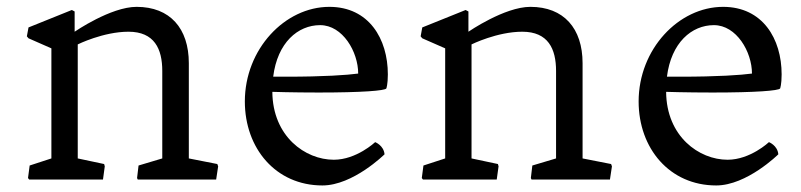

<svg xmlns="http://www.w3.org/2000/svg" viewBox="-20 -532 2374 569"><path d="M63 -4.4 66.4 0H285.2L290.5 -39.1L288.6 -45.9L210.4 -62.5V-400.4C210.4 -400.4 286.1 -438 360.8 -438C437.5 -438 460.9 -387.2 460.9 -321.8V-62.5L390.6 -41.5L386.2 -4.4L388.2 0H620.6L626.5 -39.1L624 -45.9L539.6 -62.5V-344.7C539.6 -447.8 483.9 -511.7 384.8 -511.7C308.1 -511.7 201.2 -438 201.2 -438V-498L192.9 -502.4L64.5 -450.7L59.6 -424.3L64.5 -418.5L132.3 -388.7V-62.5L67.9 -41.5Z M705.6 -231.4C705.6 -92.3 797.4 17.6 935.5 17.6C1026.4 17.6 1119.6 -74.7 1119.6 -74.7C1117.2 -101.1 1091.8 -110.8 1091.8 -110.8C1091.8 -110.8 1036.6 -58.6 969.2 -58.6C884.8 -58.6 788.1 -127.4 787.1 -259.8C787.1 -259.8 846.7 -257.8 924.3 -257.8C1051.8 -257.8 1121.6 -263.2 1125 -270C1125 -270 1129.4 -281.7 1129.4 -311.5C1129.4 -417 1073.2 -511.7 956.1 -511.7C824.2 -511.7 705.6 -386.2 705.6 -231.4ZM789.6 -304.7C802.2 -405.8 862.8 -457.5 928.7 -457.5C995.6 -457.5 1041.5 -378.4 1041.5 -314C1008.8 -309.6 940.9 -304.7 827.6 -304.7Z M1230 -4.4 1233.4 0H1452.1L1457.5 -39.1L1455.6 -45.9L1377.4 -62.5V-400.4C1377.4 -400.4 1453.1 -438 1527.8 -438C1604.5 -438 1627.9 -387.2 1627.9 -321.8V-62.5L1557.6 -41.5L1553.2 -4.4L1555.2 0H1787.6L1793.5 -39.1L1791 -45.9L1706.5 -62.5V-344.7C1706.5 -447.8 1650.9 -511.7 1551.8 -511.7C1475.1 -511.7 1368.2 -438 1368.2 -438V-498L1359.9 -502.4L1231.4 -450.7L1226.6 -424.3L1231.4 -418.5L1299.3 -388.7V-62.5L1234.9 -41.5Z M1872.6 -231.4C1872.6 -92.3 1964.4 17.6 2102.5 17.6C2193.4 17.6 2286.6 -74.7 2286.6 -74.7C2284.2 -101.1 2258.8 -110.8 2258.8 -110.8C2258.8 -110.8 2203.6 -58.6 2136.2 -58.6C2051.8 -58.6 1955.1 -127.4 1954.1 -259.8C1954.1 -259.8 2013.7 -257.8 2091.3 -257.8C2218.8 -257.8 2288.6 -263.2 2292 -270C2292 -270 2296.4 -281.7 2296.4 -311.5C2296.4 -417 2240.2 -511.7 2123 -511.7C1991.2 -511.7 1872.6 -386.2 1872.6 -231.4ZM1956.5 -304.7C1969.2 -405.8 2029.8 -457.5 2095.7 -457.5C2162.6 -457.5 2208.5 -378.4 2208.5 -314C2175.8 -309.6 2107.9 -304.7 1994.6 -304.7Z"/></svg>

Font: Trykker
Style: Regular
Weight: 400
Designer: Magnus Gaarde
Foundry: Magnus Gaarde
Version: Version 1.001